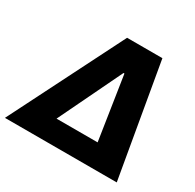

<svg xmlns="http://www.w3.org/2000/svg" viewBox="-194 -899 1086 1071"><g transform="rotate(30 349.5 -364.0)"><path d="M-36.1 0 330.6 -727.5H558.1L684.1 0ZM215.3 -140.1H480L417.5 -547.4H411.6Z"/></g></svg>

Font: Inter 28pt ExtraBold
Style: Italic
Weight: 800
Italic angle: -9.3988°
Designer: Rasmus Andersson
Foundry: rsms
Version: Version 4.001;git-66647c0bb